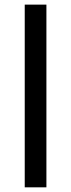

<svg xmlns="http://www.w3.org/2000/svg" viewBox="-20 -802 305 822"><path d="M85.9 -782.2H178.7V0H85.9Z"/></svg>

Font: Proza Libre
Style: Regular
Weight: 400
Designer: Jasper de Waard
Foundry: Jasper de Waard
Version: Version 1.001; ttfautohint (v1.4.1.8-43bc)